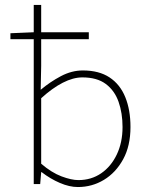

<svg xmlns="http://www.w3.org/2000/svg" viewBox="-20 -742 598 774"><path d="M294 12Q260 12 221.5 -4.5Q183 -21 148 -48H146L142 0H116V-722H146V-476L144 -380Q182 -412 225.5 -435Q269 -458 314 -458Q379 -458 421.5 -430Q464 -402 485 -350.5Q506 -299 506 -230Q506 -154 476.5 -100Q447 -46 399 -17Q351 12 294 12ZM296 -16Q348 -16 388 -43.5Q428 -71 451 -119.5Q474 -168 474 -230Q474 -286 458 -331.5Q442 -377 406.5 -403.5Q371 -430 312 -430Q275 -430 233 -408.5Q191 -387 146 -346V-82Q188 -46 228 -31Q268 -16 296 -16ZM22 -584V-608L116 -612H338V-584Z"/></svg>

Font: Source Sans 3 ExtraLight ExtraLight
Style: Regular
Weight: 250
Version: Version 3.052;hotconv 1.1.0;makeotfexe 2.6.0